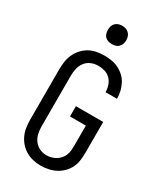

<svg xmlns="http://www.w3.org/2000/svg" viewBox="-233 -1036 966 1133"><g transform="rotate(30 250.0 -470.0)"><path d="M244 8Q218 8 192 2Q166 -4 143.5 -17Q121 -30 103.5 -49.5Q86 -69 75 -93Q64 -117 60 -143Q56 -169 56 -195V-540Q56 -566 60 -592.5Q64 -619 75 -643Q86 -667 104 -687Q122 -707 145 -720Q168 -733 194.5 -738Q221 -743 247 -743Q272 -743 296.5 -739Q321 -735 343.5 -724Q366 -713 384.5 -696Q403 -679 414.5 -657Q426 -635 432 -611Q438 -587 438 -562V-559H360V-561Q360 -583 352.5 -605Q345 -627 329.5 -643Q314 -659 292 -666Q270 -673 247 -673Q222 -673 198.5 -663.5Q175 -654 160 -634Q145 -614 139.5 -589.5Q134 -565 134 -540V-195Q134 -171 139.5 -146.5Q145 -122 159.5 -102.5Q174 -83 196.5 -72.5Q219 -62 244 -62Q260 -62 276.5 -66.5Q293 -71 307 -79.5Q321 -88 332 -101Q343 -114 349 -129.5Q355 -145 356.5 -161.5Q358 -178 358 -195V-330H250V-400H436V-195Q436 -168 433 -141.5Q430 -115 419 -91Q408 -67 389 -47.5Q370 -28 346.5 -15.5Q323 -3 296.5 2.5Q270 8 244 8ZM250 -823Q237 -823 225 -826.5Q213 -830 204 -839Q195 -848 191.5 -860Q188 -872 188 -885Q188 -898 191.5 -910Q195 -922 204 -931Q213 -940 225 -944Q237 -948 250 -948Q263 -948 275 -944Q287 -940 296 -931Q305 -922 309 -910Q313 -898 313 -885Q313 -872 309 -860Q305 -848 296 -839Q287 -830 275 -826.5Q263 -823 250 -823Z"/></g></svg>

Font: Iosevka SS18
Style: Regular
Weight: 400
Monospace: yes
Designer: Belleve Invis
Foundry: Belleve Invis
Version: Version 25.1.1; ttfautohint (v1.8.4)